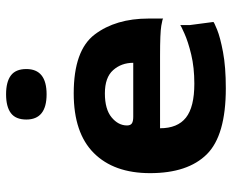

<svg xmlns="http://www.w3.org/2000/svg" viewBox="-84 -650 745 616"><g transform="rotate(-90 288.0 -342.5)"><path d="M536 -238V-191Q536 -193 513 -197Q490 -201 416 -201H184Q184 -145 218 -118Q252 -91 327 -91Q379 -91 420.5 -101Q462 -111 488.5 -123Q515 -135 515 -136V-106L525 -30Q525 -28 500.5 -18Q476 -8 428.5 1Q381 10 312 10Q161 10 100.5 -51Q40 -112 40 -233Q40 -349 104.5 -413.5Q169 -478 296 -478Q434 -478 485 -410.5Q536 -343 536 -238ZM369 -287H394Q394 -325 370.5 -351.5Q347 -378 296 -378Q245 -378 219 -356.5Q193 -335 193 -307Q193 -296 199.5 -291.5Q206 -287 221 -287ZM374 -630Q374 -664 353.5 -679.5Q333 -695 293 -695Q253 -695 232.5 -679.5Q212 -664 212 -630Q212 -565 293 -565Q374 -565 374 -630Z"/></g></svg>

Font: Red Rose Bold
Style: Regular
Weight: 700
Designer: jaikishan Patel
Version: Version 1.000